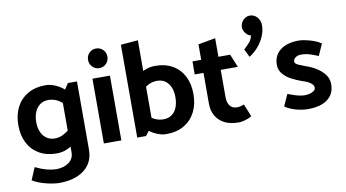

<svg xmlns="http://www.w3.org/2000/svg" viewBox="-90 -964 2554 1416"><g transform="rotate(-10 1187.5 -256.0)"><path d="M507 -485H439L377 -390V22Q377 70 340.5 97.5Q304 125 246 126Q209 125 172 115Q135 105 90 83L51 175Q71 188 98 198.5Q125 209 154 216Q183 223 208.5 226.5Q234 230 249 230Q326 230 384 206.5Q442 183 474.5 137Q507 91 507 23ZM404 -163Q369 -131 338.5 -115Q308 -99 274 -99Q239 -99 212.5 -117.5Q186 -136 172.5 -168Q159 -200 159 -241Q159 -284 172.5 -316.5Q186 -349 212 -368Q238 -387 275 -387Q308 -387 338.5 -372.5Q369 -358 405 -319L441 -407Q426 -430 398.5 -451Q371 -472 337.5 -485Q304 -498 273 -498Q195 -498 139.5 -465.5Q84 -433 54.5 -375.5Q25 -318 25 -241Q25 -165 54.5 -108Q84 -51 139 -19.5Q194 12 269 12Q304 12 334.5 1Q365 -10 392 -30.5Q419 -51 441 -78Z M754 0V-485H623V0ZM688 -553Q718 -553 739 -574.5Q760 -596 760 -627Q760 -658 738.5 -679Q717 -700 687 -700Q657 -700 636 -679Q615 -658 615 -627Q615 -596 636 -574.5Q657 -553 688 -553Z M939 0 1002 -83V-706L873 -695V0ZM958 -323Q993 -355 1023 -371Q1053 -387 1088 -387Q1126 -387 1151 -368.5Q1176 -350 1189 -318.5Q1202 -287 1202 -245Q1202 -204 1189.5 -170.5Q1177 -137 1151 -118Q1125 -99 1088 -99Q1054 -99 1023 -113.5Q992 -128 958 -167L921 -79Q936 -56 964 -35Q992 -14 1025.5 -1Q1059 12 1088 12Q1168 12 1223 -20.5Q1278 -53 1307.5 -110.5Q1337 -168 1337 -245Q1337 -322 1307.5 -379Q1278 -436 1223.5 -467Q1169 -498 1093 -498Q1059 -498 1028 -487Q997 -476 970.5 -456Q944 -436 921 -408Z M1654 -483H1566V-622L1437 -599V-483H1372L1371 -385H1437V-155Q1437 -99 1461 -60Q1485 -21 1527.5 -0.5Q1570 20 1630 20Q1646 20 1665 15.5Q1684 11 1701 4.5Q1718 -2 1728 -10L1690 -104Q1676 -98 1663 -95Q1650 -92 1637 -92Q1602 -92 1584 -116Q1566 -140 1566 -178V-385H1694Z M1847 -742Q1826 -742 1809.5 -731Q1793 -720 1783.5 -703Q1774 -686 1774 -667Q1774 -650 1783 -634Q1792 -618 1805.5 -607.5Q1819 -597 1830 -597Q1823 -565 1805.5 -545.5Q1788 -526 1763 -503L1792 -443Q1829 -465 1859 -500Q1889 -535 1906 -575.5Q1923 -616 1923 -654Q1923 -693 1900.5 -717.5Q1878 -742 1847 -742Z M1980 -38Q2003 -21 2034.5 -9.5Q2066 2 2097 7Q2128 12 2148 12Q2247 12 2298.5 -28Q2350 -68 2350 -139Q2350 -182 2325.5 -213.5Q2301 -245 2263.5 -268Q2226 -291 2185 -304Q2160 -313 2134.5 -324.5Q2109 -336 2110 -351Q2110 -368 2126.5 -380.5Q2143 -393 2168 -393Q2201 -393 2231 -384Q2261 -375 2296 -360L2335 -447Q2311 -464 2280 -475Q2249 -486 2219.5 -492Q2190 -498 2169 -498Q2081 -498 2030.5 -458.5Q1980 -419 1980 -350Q1980 -310 2004.5 -281Q2029 -252 2066.5 -232.5Q2104 -213 2141 -200Q2169 -192 2187.5 -182Q2206 -172 2216 -160.5Q2226 -149 2226 -135Q2226 -121 2212.5 -111.5Q2199 -102 2181 -97.5Q2163 -93 2146 -93Q2128 -93 2107.5 -97Q2087 -101 2065 -108.5Q2043 -116 2019 -125Z"/></g></svg>

Font: Catamaran Thin
Style: Bold
Weight: 700
Version: Version 2.000